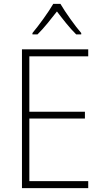

<svg xmlns="http://www.w3.org/2000/svg" viewBox="-20 -968 530 988"><path d="M291 -948H254C230 -906 179 -836 147 -798V-791H173C206 -823 244 -872 273 -909C302 -871 338 -824 372 -791H398V-798C368 -832 316 -905 291 -948ZM434 0V-36H131V-358H417V-393H131V-678H434V-714H93V0Z"/></svg>

Font: Noto Sans Myanmar SemiCondensed ExtraLight
Style: Regular
Weight: 200
Width: 4
Designer: Monotype Design Team
Foundry: Monotype Imaging Inc.
Version: Version 2.107